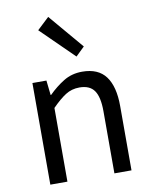

<svg xmlns="http://www.w3.org/2000/svg" viewBox="-94 -942 798 1011"><g transform="rotate(-10 305.0 -436.0)"><path d="M92.1 0V-543.4H167L175.7 -464.5H178.1Q216.8 -503.1 260.3 -529.9Q303.9 -556.8 360.1 -556.8Q445.8 -556.8 486 -502.4Q526.1 -448 526.1 -344.1V0H434.7V-332.4Q434.7 -408.5 410.5 -442.9Q386.3 -477.4 331.5 -477.4Q289.9 -477.4 257 -456.4Q224.2 -435.5 183.5 -394V0ZM345 -640.4 170.4 -811.8 234.3 -871.9 392.1 -686.1Z"/></g></svg>

Font: Noto Sans TC Thin
Style: Regular
Weight: 100
Designer: Ryoko NISHIZUKA 西塚涼子 (kana, bopomofo & ideographs); Paul D. Hunt (Latin, Greek & Cyrillic); Sandoll Communications 산돌커뮤니
Foundry: Adobe
Version: Version 2.004-H2;hotconv 1.0.118;makeotfexe 2.5.65603